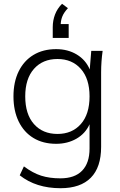

<svg xmlns="http://www.w3.org/2000/svg" viewBox="-20 -769 635 1012"><path d="M299 223Q170 223 84 155L106 108Q153 143 197 157Q241 171 298 171Q374 171 413 130.5Q452 90 452 14V-114Q430 -65 383 -38Q336 -11 276 -11Q207 -11 156.5 -41.5Q106 -72 78.5 -128.5Q51 -185 51 -261Q51 -337 78.5 -393Q106 -449 156.5 -479.5Q207 -510 276 -510Q338 -510 385 -481.5Q432 -453 453 -403L461 -501H521Q517 -473 515 -444.5Q513 -416 513 -389V5Q513 113 458.5 168Q404 223 299 223ZM283 -63Q360 -63 406 -115Q452 -167 452 -261Q452 -354 406 -406Q360 -458 283 -458Q205 -458 159 -406Q113 -354 113 -261Q113 -167 159 -115Q205 -63 283 -63ZM258 -569V-626Q258 -661 270 -692.5Q282 -724 307 -749L338 -726Q317 -703 309 -683.5Q301 -664 300 -642H342V-569Z"/></svg>

Font: Mulish Light
Style: Regular
Weight: 300
Designer: Vernon Adams
Foundry: Vernon Adams
Version: Version 3.603; ttfautohint (v1.8.3)